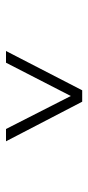

<svg xmlns="http://www.w3.org/2000/svg" viewBox="153 -922 294 640"><g transform="rotate(90 300.0 -602.0)"><path d="M281 -729H319L451 -475H410L300 -691L189 -475H150Z"/></g></svg>

Font: Mona Sans VF XLt
Style: Regular
Weight: 200
Designer: Deni Anggara
Foundry: GitHub
Version: Version 2.000;Glyphs 3.2.3 (3260)